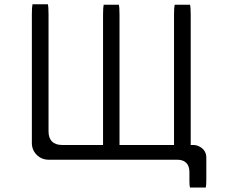

<svg xmlns="http://www.w3.org/2000/svg" viewBox="-20 -732 1040 877"><path d="M453.6 -710.4Q450.7 -697.8 450.7 -664.1V-69.8H263.7Q233.4 -69.8 217.5 -85.7Q201.7 -101.6 201.7 -131.8V-666Q201.7 -699.7 198.7 -712.4H128.4Q125.5 -699.7 125.5 -666V-79.1Q125.5 -46.9 147.7 -24.7Q169.9 -2.4 203.1 -2.4H790Q816.4 -2.4 830.8 12Q845.2 26.4 845.2 53.7V93.8Q845.2 115.7 847.7 124.5H919.9Q922.4 114.7 922.4 88.9V-11.7Q922.4 -44.9 893.1 -61.5Q878.9 -69.8 861.3 -69.8H851.1V-664.1Q851.1 -697.8 848.1 -710.4H777.8Q774.9 -697.8 774.9 -664.1V-69.8H525.9V-664.1Q525.9 -697.8 522.9 -710.4Z"/></svg>

Font: YuPearl-ExtraLight
Style: ExtraLight
Weight: 200
Designer: Max Yao
Foundry: Max-Everyday
Version: Version 1.011; ttfautohint (v1.8.3)